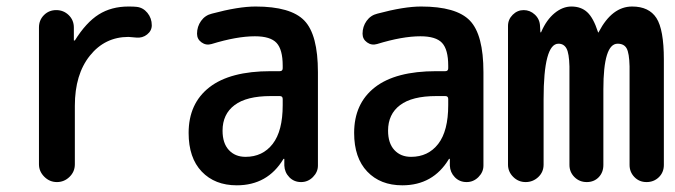

<svg xmlns="http://www.w3.org/2000/svg" viewBox="-20 -550 2040 580"><path d="M97.7 -53.7V-466.8Q97.7 -489.3 112.8 -504.4Q127.9 -519.5 149.9 -519.5Q171.9 -519.5 187.5 -504.4Q203.1 -489.3 203.1 -466.8V-427.7H204.1H206.1Q240.2 -482.4 278.3 -506.3Q316.4 -530.3 368.2 -530.3Q384.8 -530.3 392.6 -529.3Q412.1 -527.3 425.3 -511.2Q438.5 -495.1 438.5 -473.6Q438.5 -457 424.3 -445.8Q410.2 -434.6 391.6 -436.5Q383.8 -437.5 368.2 -438.5Q296.9 -438.5 251.5 -381.8Q206.1 -325.2 206.1 -230.5V-53.7Q206.1 -31.2 189.9 -15.6Q173.8 0 151.9 0Q129.9 0 113.8 -16.1Q97.7 -32.2 97.7 -53.7Z M797.9 -259.8Q724.6 -259.8 688.5 -232.4Q652.3 -205.1 652.3 -155.3Q652.3 -117.2 671.4 -96.7Q690.4 -76.2 721.7 -76.2Q773.4 -76.2 803.7 -115.2Q834 -154.3 834 -232.4V-251Q834 -259.8 825.2 -259.8ZM695.3 9.8Q628.9 9.8 589.4 -31.7Q549.8 -73.2 549.8 -148.4Q549.8 -237.3 612.3 -286.1Q674.8 -335 797.9 -335H825.2Q834 -335 834 -343.8V-351.6Q834 -400.4 815.4 -420.4Q796.9 -440.4 750 -440.4Q695.3 -440.4 619.1 -417Q602.5 -412.1 588.9 -421.9Q575.2 -431.6 575.2 -448.2Q575.2 -469.7 587.4 -486.8Q599.6 -503.9 620.1 -508.8Q700.2 -530.3 752 -530.3Q858.4 -530.3 899.4 -487.8Q940.4 -445.3 940.4 -332V-49.8Q940.4 -30.3 925.3 -15.1Q910.2 0 889.6 0Q868.2 0 854 -14.6Q839.8 -29.3 838.9 -49.8V-69.3Q838.9 -70.3 837.9 -70.3Q835.9 -70.3 835.9 -69.3Q788.1 9.8 695.3 9.8Z M1297.9 -259.8Q1224.6 -259.8 1188.5 -232.4Q1152.3 -205.1 1152.3 -155.3Q1152.3 -117.2 1171.4 -96.7Q1190.4 -76.2 1221.7 -76.2Q1273.4 -76.2 1303.7 -115.2Q1334 -154.3 1334 -232.4V-251Q1334 -259.8 1325.2 -259.8ZM1195.3 9.8Q1128.9 9.8 1089.4 -31.7Q1049.8 -73.2 1049.8 -148.4Q1049.8 -237.3 1112.3 -286.1Q1174.8 -335 1297.9 -335H1325.2Q1334 -335 1334 -343.8V-351.6Q1334 -400.4 1315.4 -420.4Q1296.9 -440.4 1250 -440.4Q1195.3 -440.4 1119.1 -417Q1102.5 -412.1 1088.9 -421.9Q1075.2 -431.6 1075.2 -448.2Q1075.2 -469.7 1087.4 -486.8Q1099.6 -503.9 1120.1 -508.8Q1200.2 -530.3 1252 -530.3Q1358.4 -530.3 1399.4 -487.8Q1440.4 -445.3 1440.4 -332V-49.8Q1440.4 -30.3 1425.3 -15.1Q1410.2 0 1389.6 0Q1368.2 0 1354 -14.6Q1339.8 -29.3 1338.9 -49.8V-69.3Q1338.9 -70.3 1337.9 -70.3Q1335.9 -70.3 1335.9 -69.3Q1288.1 9.8 1195.3 9.8Z M1514.6 -52.7V-471.7Q1514.6 -491.2 1528.8 -505.4Q1543 -519.5 1562 -519.5Q1581.1 -519.5 1595.7 -505.9Q1610.4 -492.2 1611.3 -471.7L1612.3 -454.1Q1612.3 -452.1 1613.3 -452.1Q1615.2 -452.1 1615.2 -454.1Q1630.9 -490.2 1655.3 -510.3Q1679.7 -530.3 1706.1 -530.3Q1735.4 -530.3 1753.9 -513.2Q1772.5 -496.1 1786.1 -454.1Q1786.1 -452.1 1788.1 -452.1Q1789.1 -452.1 1789.1 -454.1Q1829.1 -530.3 1889.6 -530.3Q1940.4 -530.3 1962.9 -495.6Q1985.4 -460.9 1985.4 -370.1V-51.8Q1985.4 -29.3 1970.2 -14.6Q1955.1 0 1933.1 0Q1911.1 0 1896.5 -15.1Q1881.8 -30.3 1881.8 -51.8V-349.6Q1880.9 -389.6 1873 -403.8Q1865.2 -418 1845.7 -418Q1802.7 -418 1802.7 -280.3V-51.8Q1802.7 -29.3 1788.6 -14.6Q1774.4 0 1752.4 0Q1730.5 0 1715.3 -15.1Q1700.2 -30.3 1700.2 -51.8V-349.6Q1699.2 -388.7 1691.4 -403.3Q1683.6 -418 1667 -418Q1622.1 -418 1622.1 -250V-52.7Q1622.1 -30.3 1606 -15.1Q1589.8 0 1567.9 0Q1545.9 0 1530.3 -15.6Q1514.6 -31.2 1514.6 -52.7Z"/></svg>

Font: Rounded Mgen+ 2m medium
Style: Regular
Weight: 500
Designer: [Source Han Sans]
Ryoko NISHIZUKA  (kana & ideographs); Paul D. Hunt (Latin, Greek & Cyrillic); Wenlong ZHANG  (bopomofo
Version: Version 1.059.20150602